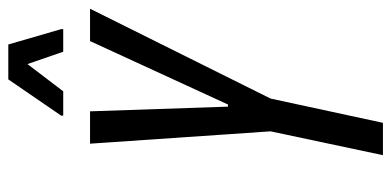

<svg xmlns="http://www.w3.org/2000/svg" viewBox="-254 -666 920 451"><g transform="rotate(-90 205.5 -440.0)"><path d="M67 0 123 -264 94 -688H170L181 -364H186L335 -688H411L200 -264L143 0ZM160 -751V-756L245 -880H327L363 -756V-751H310L281 -835L217 -751Z"/></g></svg>

Font: Saira Ultra Condensed Medium
Style: Italic
Weight: 500
Width: 1
Italic angle: -12°
Designer: Hector Gatti with collaboration of the Omnibus-Type team
Foundry: Omnibus-Type
Version: Version 1.001; ttfautohint (v1.8)